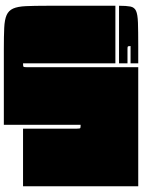

<svg xmlns="http://www.w3.org/2000/svg" viewBox="110 -750 740 1000"><g transform="rotate(90 480.0 -250.0)"><path d="M310 -600V-560H220Q220 -548 222 -546Q224 -544 235 -544H310V-500H10Q10 -538 14 -559Q18 -580 36.5 -588.5Q55 -597 98 -598.5Q141 -600 220 -600ZM235 100Q168 100 125 98Q82 96 58.5 85.5Q35 75 24.5 51.5Q14 28 12 -15Q10 -58 10 -125V-481H310V0Q325 0 327.5 -2.5Q330 -5 330 -20V-600H950V0H650V-280Q650 -295 647.5 -297.5Q645 -300 630 -300V100Z"/></g></svg>

Font: Badeen Display
Style: Regular
Weight: 400
Version: Version 1.000; ttfautohint (v1.8.4.7-5d5b)